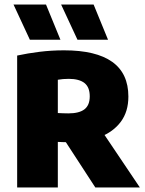

<svg xmlns="http://www.w3.org/2000/svg" viewBox="-20 -825 638 845"><path d="M55.5 0V-580.5Q101.5 -590.5 154 -597Q206.5 -603.5 262 -603.5Q402.5 -603.5 473.8 -552.8Q545 -502 545 -400Q545 -334 511.8 -289.2Q478.5 -244.5 419.5 -221.8Q360.5 -199 283.5 -199Q270.5 -199 258.5 -199.5Q246.5 -200 234.5 -200.5V0ZM399.5 0 223.5 -270.5H413.5L595.5 0ZM281 -326Q328.5 -326 351.8 -344Q375 -362 375 -401Q375 -441.5 351.5 -459.8Q328 -478 282.5 -478Q270 -478 257.5 -477Q245 -476 234.5 -474V-327.5Q247.5 -327 257.5 -326.5Q267.5 -326 281 -326ZM321 -650 249 -805H392L455.5 -650ZM111.5 -650 39.5 -805H182.5L246 -650Z"/></svg>

Font: Encode Sans SC SemiCondensed ExtraBold
Style: Regular
Weight: 800
Width: 4
Designer: Multiple Designers
Foundry: Impallari Type
Version: Version 3.002